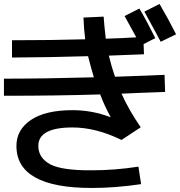

<svg xmlns="http://www.w3.org/2000/svg" viewBox="-20 -895 915 976"><path d="M613.3 -813.5 688.5 -851.6Q724.6 -791 769.5 -701.2L710 -670.9L711.9 -619.1Q687.5 -618.2 533.2 -612.3Q546.9 -555.7 564.5 -504.9Q760.7 -511.7 816.4 -514.6L819.3 -427.7Q764.6 -425.8 690.4 -422.9Q616.2 -419.9 597.7 -418.9Q634.8 -335.9 695.3 -248L597.7 -183.6Q467.8 -247.1 348.6 -247.1Q174.8 -247.1 174.8 -153.3Q174.8 -91.8 237.3 -58.6Q297.9 -28.3 446.3 -29.3Q564.5 -29.3 683.6 -47.9L697.3 41Q566.4 60.5 446.3 60.5Q63.5 60.5 63.5 -153.3Q63.5 -235.4 137.2 -285.2Q210.9 -335 348.6 -335Q448.2 -335 540 -299.8L542 -300.8Q509.8 -359.4 489.3 -415Q275.4 -408.2 0 -408.2V-495.1Q205.1 -495.1 457 -502Q441.4 -554.7 427.7 -609.4Q231.4 -603.5 41 -602.5V-690.4Q237.3 -690.4 413.1 -695.3Q406.2 -749 404.3 -805.7L506.8 -810.5Q509.8 -766.6 517.6 -698.2Q527.3 -698.2 554.2 -699.7Q581.1 -701.2 595.7 -701.2Q614.3 -702.1 640.6 -703.6Q667 -705.1 672.9 -705.1Q668 -712.9 613.3 -813.5ZM713.9 -835.9 791 -875Q835 -799.8 875 -720.7L796.9 -682.6Q772.5 -729.5 713.9 -835.9Z"/></svg>

Font: RobotoJAA
Style: Medium
Weight: 500
Version: Version 2.05; 2016-11-05